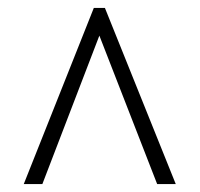

<svg xmlns="http://www.w3.org/2000/svg" viewBox="-20 -734 505 485"><path d="M40 -269H87L231 -644L377 -269H424L245 -714H217Z"/></svg>

Font: Noto Serif Georgian Condensed Light
Style: Regular
Weight: 300
Width: 3
Designer: Monotype Design Team, Akaki Razmadze
Foundry: Google LLC
Version: Version 2.003